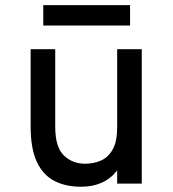

<svg xmlns="http://www.w3.org/2000/svg" viewBox="-20 -698 656 730"><path d="M288.5 12Q228.5 12 185.5 -10.8Q142.5 -33.5 119.5 -83.8Q96.5 -134 96.5 -217V-511H190V-215.5Q190 -138.5 222.8 -107Q255.5 -75.5 303.5 -75.5Q337 -75.5 364.8 -88Q392.5 -100.5 409 -130.8Q425.5 -161 425.5 -213.5V-511H519V0H425.5V-50Q401.5 -19 367 -3.5Q332.5 12 288.5 12ZM144.5 -601V-678.5H474.5V-601Z"/></svg>

Font: Overpass Mono Light Medium
Style: Regular
Weight: 500
Monospace: yes
Version: Version 4.000